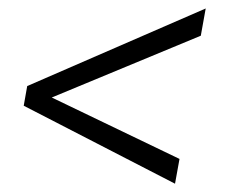

<svg xmlns="http://www.w3.org/2000/svg" viewBox="-20 -551 541 458"><path d="M459 -465.8 470.7 -530.8 44.9 -345.7 36.6 -298.8 397.5 -112.8 408.2 -171.9 103.5 -318.4Z"/></svg>

Font: Roboto Light
Style: Italic
Weight: 300
Italic angle: -12°
Designer: Google
Version: Version 2.137; 2017